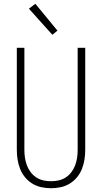

<svg xmlns="http://www.w3.org/2000/svg" viewBox="-20 -988 540 1016"><path d="M250 8Q224 8 198.5 2.5Q173 -3 151 -16.5Q129 -30 112.5 -50Q96 -70 86.5 -94Q77 -118 73 -143.5Q69 -169 69 -195V-735H109V-195Q109 -174 112 -153.5Q115 -133 122 -114Q129 -95 141.5 -78Q154 -61 171.5 -49.5Q189 -38 209 -33.5Q229 -29 250 -29Q271 -29 291 -33.5Q311 -38 328.5 -49.5Q346 -61 358.5 -78Q371 -95 378 -114Q385 -133 388 -153.5Q391 -174 391 -195V-735H431V-195Q431 -169 427 -143.5Q423 -118 413.5 -94Q404 -70 387.5 -50Q371 -30 349 -16.5Q327 -3 301.5 2.5Q276 8 250 8ZM257 -804 133 -942 167 -968 284 -826Z"/></svg>

Font: Iosevka SS04 Extralight
Style: Regular
Weight: 200
Monospace: yes
Designer: Belleve Invis
Foundry: Belleve Invis
Version: Version 19.0.0; ttfautohint (v1.8.4)